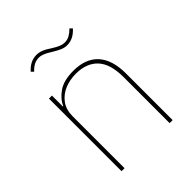

<svg xmlns="http://www.w3.org/2000/svg" viewBox="-195 -824 946 946"><g transform="rotate(-45 278.0 -351.0)"><path d="M126 0H105V-506H126V-430H129Q143 -464 181 -491Q219 -518 287 -518Q372 -518 416.5 -469Q461 -420 461 -325V0H440V-321Q440 -413 399.5 -456Q359 -499 285 -499Q243 -499 207 -484Q171 -469 148.5 -438.5Q126 -408 126 -362ZM355 -628Q338 -628 321 -635Q304 -642 278 -658Q256 -672 241 -678Q226 -684 212 -684Q194 -684 178.5 -676Q163 -668 147 -651L135 -663Q153 -683 172.5 -692.5Q192 -702 213 -702Q230 -702 247.5 -695.5Q265 -689 290 -672Q312 -658 327 -652Q342 -646 356 -646Q374 -646 389.5 -654.5Q405 -663 421 -679L433 -667Q415 -647 395.5 -637.5Q376 -628 355 -628Z"/></g></svg>

Font: IBM Plex Sans Thin
Style: Regular
Weight: 250
Designer: Mike Abbink, Paul van der Laan, Pieter van Rosmalen
Foundry: Bold Monday
Version: Version 3.201